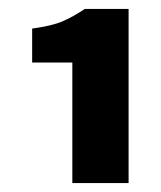

<svg xmlns="http://www.w3.org/2000/svg" viewBox="-20 -810 360 430"><path d="M142 -400V-670H52V-746Q96 -752 119.5 -762Q143 -772 170 -790H268V-400Z"/></svg>

Font: Assistant ExtraLight ExtraBold
Style: Regular
Weight: 800
Version: Version 3.000